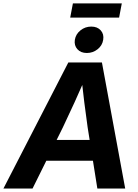

<svg xmlns="http://www.w3.org/2000/svg" viewBox="-54 -1088 795 1108"><path d="M-34.2 0 340.3 -727.5H534.2L668.5 0H507.8L451.7 -353.5Q441.9 -421.9 432.4 -497.8Q422.9 -573.7 412.6 -668H452.1Q411.1 -574.2 376.7 -498.5Q342.3 -422.9 309.1 -353.5L133.8 0ZM152.8 -160.6 172.9 -280.3H554.7L534.7 -160.6ZM447.3 -782.2Q412.1 -782.2 392.6 -804Q373 -825.7 377.9 -858.4Q383.3 -891.1 410.4 -912.8Q437.5 -934.6 472.7 -934.6Q507.8 -934.6 527.3 -912.8Q546.9 -891.1 541.5 -858.4Q536.6 -825.7 509.5 -804Q482.4 -782.2 447.3 -782.2ZM648.9 -1068.4 633.3 -986.3H351.1L366.7 -1068.4Z"/></svg>

Font: Inter 28pt
Style: Bold Italic
Weight: 700
Italic angle: -9.3988°
Designer: Rasmus Andersson
Foundry: rsms
Version: Version 4.001;git-66647c0bb